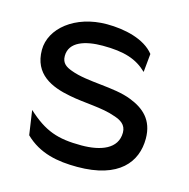

<svg xmlns="http://www.w3.org/2000/svg" viewBox="-78 -538 613 624"><g transform="rotate(15 228.5 -225.5)"><path d="M25 -327C25 -245 88 -218 152 -206C201 -196 264 -196 307 -180C329 -173 349 -162 349 -135C349 -80 294 -60 229 -60C149 -60 105 -75 45 -130L57 -48C106 0 168 11 234 11C375 11 426 -57 426 -135C426 -199 389 -229 343 -247C283 -271 195 -264 137 -286C118 -293 102 -302 102 -327C102 -375 155 -391 213 -391C286 -391 328 -377 363 -343L369 -405C336 -447 268 -462 208 -462C101 -462 25 -399 25 -327Z"/></g></svg>

Font: Charger Pro
Style: Nar
Weight: 400
Designer: Jasper
Foundry: Cannot Into Space Fonts
Version: Version 1.09